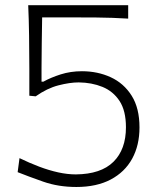

<svg xmlns="http://www.w3.org/2000/svg" viewBox="-20 -724 626 754"><path d="M279.8 10.3Q359.4 10.3 414.8 -19Q470.2 -48.3 499 -100.8Q527.8 -153.3 527.8 -223.6Q527.8 -299.3 497.1 -348.1Q466.3 -397 414.8 -420.7Q363.3 -444.3 301.8 -444.3Q257.3 -444.3 218.3 -431.9Q179.2 -419.4 150.4 -403.3H143.1V-458Q143.1 -507.3 144 -556.9Q145 -606.4 145.5 -655.8H231.9Q294.4 -655.8 357.4 -655.3Q420.4 -654.8 483.4 -650.9V-703.6H90.8Q93.3 -647 94.2 -584.2Q95.2 -521.5 95.2 -454.6V-348.1L120.1 -345.7Q165 -377.4 209.7 -388.9Q254.4 -400.4 289.1 -400.4Q340.3 -399.9 382.3 -382.8Q424.3 -365.7 449.5 -327.4Q474.6 -289.1 474.6 -224.1Q474.6 -137.2 425.5 -88.6Q376.5 -40 277.8 -39.1Q245.1 -39.1 208.5 -47.1Q171.9 -55.2 133.8 -69.6Q95.7 -84 56.6 -103L49.3 -47.9Q89.8 -31.7 149.4 -10.7Q209 10.3 279.8 10.3Z"/></svg>

Font: Pinar VF
Style: Regular
Weight: 300
Designer: Amin Abedi
Version: Version 2.000